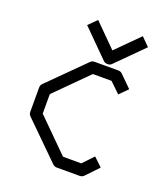

<svg xmlns="http://www.w3.org/2000/svg" viewBox="-137 -890 814 937"><g transform="rotate(20 270.0 -422.0)"><path d="M469 -529 427 -487 374 -538H277L113 -374V-273L278 -109H373L425 -164L469 -122L408 -58Q399 -49 386 -49H266Q255 -49 245 -59L62 -239Q53 -248 53 -260V-386Q53 -399 61 -407L244 -589Q252 -597 265 -597H386Q400 -597 407 -590ZM464 -774 485 -753 348 -616Q340 -608 328 -608Q314 -608 306 -616L169 -753L190 -774L211 -795L327 -679L443 -795Z"/></g></svg>

Font: 3270 Nerd Font
Style: Regular
Weight: 400
Monospace: yes
Version: Version 3.0.1;Nerd Fonts 3.3.0